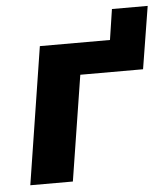

<svg xmlns="http://www.w3.org/2000/svg" viewBox="-47 -658 615 701"><g transform="rotate(-5 260.0 -307.5)"><path d="M36 0 115 -503H372L389 -615H520L483 -386H253L192 0Z"/></g></svg>

Font: Nunito Sans 7pt SemiCondensed ExtraBold
Style: Italic
Weight: 800
Width: 4
Italic angle: -9°
Designer: Vernon Adams
Foundry: Vernon Adams
Version: Version 3.101;gftools[0.9.27]